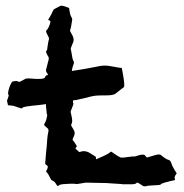

<svg xmlns="http://www.w3.org/2000/svg" viewBox="-20 -643 640 669"><path d="M220.7 -615.2C209 -620.1 200.2 -623 194.3 -623C192.4 -623 190.4 -623 189.5 -622.1C184.6 -619.1 177.7 -616.2 170.9 -612.3C167 -610.4 165 -607.4 164.1 -604.5C163.1 -601.6 158.2 -590.8 148.4 -575.2C147.5 -573.2 148.4 -572.3 153.3 -571.3C157.2 -570.3 156.2 -562.5 149.4 -547.9C146.5 -543 144.5 -539.1 141.6 -537.1C138.7 -535.2 141.6 -528.3 148.4 -515.6C150.4 -512.7 151.4 -508.8 150.4 -505.9C149.4 -502.9 147.5 -494.1 145.5 -479.5C144.5 -471.7 144.5 -466.8 141.6 -465.8C138.7 -464.8 140.6 -458 149.4 -443.4C150.4 -441.4 150.4 -435.5 147.5 -427.7C145.5 -419.9 143.6 -411.1 140.6 -400.4C139.6 -397.5 140.6 -392.6 144.5 -387.7C145.5 -385.7 146.5 -384.8 147.5 -381.8C141.6 -380.9 137.7 -378.9 137.7 -375C136.7 -368.2 121.1 -366.2 89.8 -369.1C81.1 -370.1 75.2 -370.1 71.3 -369.1C69.3 -369.1 67.4 -368.2 66.4 -367.2C62.5 -365.2 58.6 -363.3 51.8 -359.4C48.8 -357.4 44.9 -357.4 42 -359.4C39.1 -361.3 33.2 -361.3 22.5 -358.4C17.6 -351.6 13.7 -342.8 10.7 -332C7.8 -321.3 6.8 -314.5 10.7 -310.5C6.8 -297.9 3.9 -291 3.9 -291L4.9 -290C4.9 -289.1 5.9 -284.2 7.8 -276.4C19.5 -275.4 26.4 -274.4 26.4 -274.4C26.4 -274.4 33.2 -272.5 43.9 -268.6C53.7 -264.6 58.6 -264.6 58.6 -267.6C58.6 -270.5 78.1 -273.4 118.2 -277.3C126 -278.3 132.8 -279.3 140.6 -280.3C139.6 -275.4 140.6 -269.5 141.6 -260.7C142.6 -251 142.6 -246.1 143.6 -245.1C145.5 -244.1 144.5 -237.3 140.6 -223.6C137.7 -216.8 135.7 -212.9 133.8 -210V-209C132.8 -207 138.7 -202.1 147.5 -194.3C149.4 -192.4 149.4 -186.5 147.5 -178.7C145.5 -170.9 145.5 -163.1 144.5 -157.2C143.6 -140.6 142.6 -126 140.6 -112.3C139.6 -98.6 138.7 -86.9 137.7 -77.1C136.7 -73.2 137.7 -70.3 142.6 -67.4C148.4 -64.5 147.5 -58.6 141.6 -47.9C139.6 -44.9 140.6 -43.9 143.6 -42C146.5 -39.1 151.4 -30.3 158.2 -16.6C159.2 -15.6 161.1 -14.6 165 -12.7C168 -11.7 172.9 -6.8 177.7 2C179.7 5.9 182.6 5.9 186.5 2C190.4 -1 203.1 -2 225.6 -2.9C237.3 -2.9 243.2 -2.9 243.2 -2C243.2 -1 252.9 -2 274.4 -5.9C275.4 -6.8 289.1 -6.8 314.5 -5.9C339.8 -5.9 363.3 -4.9 384.8 -2.9C398.4 -2 405.3 -2 406.2 -1H440.4C449.2 -1 454.1 -2.9 456.1 -5.9C457 -8.8 463.9 -4.9 476.6 3.9C479.5 5.9 480.5 5.9 483.4 5.9C485.4 5.9 486.3 6.8 488.3 5.9C493.2 3.9 506.8 2.9 529.3 2C536.1 2 541 0 542 -2C543 -3.9 558.6 -8.8 589.8 -15.6C588.9 -22.5 587.9 -26.4 588.9 -27.3C588.9 -28.3 590.8 -32.2 595.7 -39.1C586.9 -52.7 583 -59.6 583 -60.5C582 -61.5 579.1 -67.4 575.2 -79.1C573.2 -82 571.3 -85 567.4 -85.9C562.5 -86.9 553.7 -91.8 541 -102.5C538.1 -105.5 531.2 -105.5 520.5 -102.5C509.8 -99.6 501 -96.7 494.1 -94.7C491.2 -93.8 489.3 -95.7 486.3 -100.6C482.4 -105.5 473.6 -105.5 459 -100.6C452.1 -98.6 447.3 -96.7 446.3 -97.7C444.3 -98.6 432.6 -96.7 409.2 -93.8C407.2 -93.8 405.3 -94.7 402.3 -93.8C399.4 -93.8 388.7 -99.6 371.1 -112.3C368.2 -115.2 365.2 -115.2 362.3 -111.3C358.4 -107.4 342.8 -99.6 314.5 -87.9C314.5 -93.8 314.5 -96.7 312.5 -97.7C311.5 -98.6 306.6 -101.6 296.9 -107.4C287.1 -114.3 277.3 -117.2 268.6 -116.2L255.9 -113.3L244.1 -124C242.2 -126 244.1 -128.9 248 -133.8C240.2 -146.5 235.4 -153.3 233.4 -154.3C232.4 -156.2 233.4 -160.2 237.3 -168C241.2 -175.8 241.2 -182.6 237.3 -189.5C233.4 -196.3 230.5 -201.2 229.5 -203.1C227.5 -205.1 227.5 -208 229.5 -211.9C232.4 -216.8 232.4 -226.6 228.5 -242.2C226.6 -249 225.6 -253.9 226.6 -255.9C227.5 -257.8 229.5 -262.7 233.4 -273.4C236.3 -280.3 236.3 -284.2 234.4 -285.2V-293C238.3 -293.9 242.2 -293.9 247.1 -294.9C292 -303.7 298.8 -310.5 332 -310.5C350.6 -310.5 363.3 -310.5 372.1 -312.5C376 -313.5 378.9 -314.5 380.9 -315.4C385.7 -319.3 393.6 -325.2 404.3 -334C406.2 -335 409.2 -336.9 412.1 -339.8C414.1 -342.8 413.1 -358.4 408.2 -385.7L404.3 -406.2C399.4 -406.2 388.7 -408.2 373 -411.1C358.4 -414.1 346.7 -415 336.9 -414.1C334 -414.1 323.2 -412.1 303.7 -408.2C284.2 -404.3 266.6 -401.4 248 -398.4C240.2 -397.5 234.4 -396.5 230.5 -395.5C230.5 -400.4 232.4 -409.2 237.3 -421.9C238.3 -425.8 237.3 -428.7 235.4 -431.6C233.4 -434.6 231.4 -443.4 229.5 -457C227.5 -465.8 227.5 -470.7 226.6 -471.7C225.6 -473.6 228.5 -479.5 233.4 -492.2C238.3 -501 237.3 -510.7 232.4 -519.5L225.6 -532.2C223.6 -535.2 223.6 -538.1 225.6 -542C227.5 -545.9 228.5 -556.6 231.4 -573.2C232.4 -577.1 230.5 -581.1 227.5 -585.9C224.6 -590.8 222.7 -600.6 220.7 -615.2Z"/></svg>

Font: Hermetico
Style: Regular
Weight: 400
Version: Version 1.0